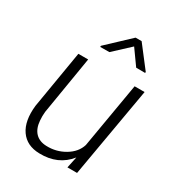

<svg xmlns="http://www.w3.org/2000/svg" viewBox="-180 -856 898 977"><g transform="rotate(30 269.0 -367.5)"><path d="M461.4 -619.6 460.9 -613.8 408.2 -614.3 345.2 -702.6 250.5 -614.7 196.8 -614.3 197.3 -621.1 329.1 -745.1H364.7ZM373 -66.4Q310.1 12.7 199.2 9.8Q124.5 8.3 87.9 -44.2Q51.3 -96.7 61.5 -189.9L118.2 -528.3H175.8L119.6 -188.5Q116.7 -162.1 119.1 -136.2Q122.6 -91.3 146 -66.9Q169.4 -42.5 210.4 -41Q269 -38.6 318.8 -68.1Q368.7 -97.7 383.3 -145.5L448.7 -528.3H507.3L415.5 0H358.9Z"/></g></svg>

Font: TypoPRO Roboto
Style: Italic
Weight: 300
Italic angle: -12°
Designer: Google
Version: Version 2.136; 2016